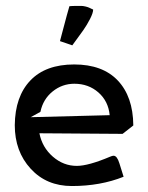

<svg xmlns="http://www.w3.org/2000/svg" viewBox="-20 -622 500 647"><path d="M182.1 -483.4Q182.6 -485.4 190.4 -514.9Q198.2 -544.4 205.3 -570.8Q212.4 -597.2 213.9 -601.1Q216.8 -602.1 252.9 -602.1Q259.8 -602.1 267.3 -600.3Q274.9 -598.6 279.8 -596.4Q284.7 -594.2 289.1 -592Q293.5 -589.8 293.9 -589.8Q293.9 -578.6 283.4 -558.1Q272.9 -537.6 260.7 -520.3Q248.5 -502.9 236.3 -486.6Q224.1 -470.2 223.6 -469.2Q220.2 -470.2 201.7 -476.8Q183.1 -483.4 182.1 -483.4ZM29.8 -200.2Q30.8 -296.9 82.3 -350.8Q133.8 -404.8 230 -404.8Q325.7 -404.8 377 -350.6Q428.2 -296.4 429.2 -200.2V-199.2L393.1 -170.9L112.8 -172.9Q122.1 -125.5 158 -94.2Q193.8 -63 238.8 -63Q277.8 -63 351.6 -94.2Q358.4 -97.2 362.8 -97.2Q374.5 -97.2 382.3 -71.8L396.5 -26.4Q318.4 4.9 222.2 4.9Q136.7 4.9 83.3 -53.5Q29.8 -111.8 29.8 -200.2ZM116.2 -245.1 83.5 -227.1 349.6 -233.9Q345.2 -280.8 311.8 -310.3Q278.3 -339.8 230.5 -339.8Q189.5 -339.8 157.2 -313.7Q125 -287.6 116.2 -245.1Z"/></svg>

Font: Nikodecs
Style: Medium
Weight: 500
Version: Version 0.29